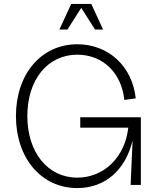

<svg xmlns="http://www.w3.org/2000/svg" viewBox="-20 -940 825 976"><path d="M373 16C515 16 618 -76 654 -226L644 0H696V-344H388V-291H632C616 -142 509 -37 373 -37C223 -37 119 -165 119 -350C119 -535 222 -662 373 -662C502 -662 598 -570 612 -432L670 -440C653 -602 532 -715 373 -715C190 -715 61 -564 61 -350C61 -136 190 16 373 16ZM282 -790H323L393 -900L463 -790H504L444 -920H342Z"/></svg>

Font: Uncut Sans Light
Style: Regular
Weight: 300
Designer: Kasper Nordkvist
Foundry: UNCUT.wtf
Version: Version 1.304;Glyphs 3.2 (3246)